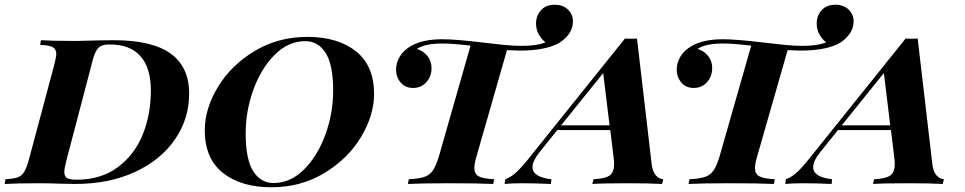

<svg xmlns="http://www.w3.org/2000/svg" viewBox="-58 -778 4083 812"><path d="M259 0 204 -1Q148 -3 107 -3Q11 -3 -38 0L-35 -20Q-1 -22 16.5 -28Q34 -34 44.5 -51.5Q55 -69 65 -106L171 -502Q180 -538 180 -550Q180 -570 165 -578.5Q150 -587 112 -588L115 -608Q158 -605 242 -605H273Q381 -608 422 -608Q585 -608 663.5 -551.5Q742 -495 742 -382Q742 -276 682 -188.5Q622 -101 512.5 -50.5Q403 0 259 0ZM580 -395Q580 -491 536 -540.5Q492 -590 406 -590Q382 -590 369 -583.5Q356 -577 347 -559.5Q338 -542 329 -504L224 -104Q214 -66 214 -51Q214 -32 225.5 -25Q237 -18 266 -18Q368 -18 439 -70Q510 -122 545 -207.5Q580 -293 580 -395Z M808 -227Q808 -318 863.5 -410Q919 -502 1018.5 -562Q1118 -622 1242 -622Q1371 -622 1447.5 -561Q1524 -500 1524 -381Q1524 -290 1468.5 -198Q1413 -106 1313.5 -46Q1214 14 1090 14Q961 14 884.5 -47Q808 -108 808 -227ZM981 -213Q981 -105 1012.5 -54.5Q1044 -4 1099 -4Q1170 -4 1227.5 -61Q1285 -118 1318 -208.5Q1351 -299 1351 -395Q1351 -503 1319.5 -553.5Q1288 -604 1233 -604Q1162 -604 1104.5 -547Q1047 -490 1014 -399.5Q981 -309 981 -213Z M2365 -688Q2365 -635 2308 -597Q2250 -564 2140 -564Q2124 -564 2086 -566L1957 -116Q1948 -86 1948 -67Q1948 -42 1967 -32Q1986 -22 2032 -20L2028 0Q1964 -3 1843 -3Q1724 -3 1667 0L1671 -20Q1714 -22 1737 -30Q1760 -38 1773 -57.5Q1786 -77 1798 -116L1932 -585Q1856 -594 1813 -594Q1739 -594 1705 -571Q1732 -563 1749.5 -541.5Q1767 -520 1767 -490Q1767 -455 1745 -430.5Q1723 -406 1689 -406Q1656 -406 1636.5 -429Q1617 -452 1617 -484Q1617 -512 1632.5 -538.5Q1648 -565 1681 -584Q1730 -612 1813 -612Q1869 -612 1985 -598Q2027 -593 2070 -588.5Q2113 -584 2147 -584Q2213 -584 2249 -599Q2232 -612 2220.5 -632.5Q2209 -653 2209 -678Q2209 -712 2230 -735Q2251 -758 2288 -758Q2323 -758 2344 -737.5Q2365 -717 2365 -688Z M2747 -20 2742 0Q2691 -3 2597 -3Q2495 -3 2447 0L2452 -20Q2499 -22 2519 -35Q2539 -48 2539 -84Q2539 -97 2538 -104L2523 -228H2299L2225 -136Q2194 -97 2194 -71Q2194 -29 2274 -20L2272 0Q2206 -3 2150 -3Q2106 -3 2076 0L2079 -20Q2106 -30 2130.5 -54Q2155 -78 2195 -129L2585 -615L2611 -614L2636 -615L2698 -84Q2702 -51 2716 -36Q2730 -21 2747 -20ZM2520 -248 2493 -469 2315 -248Z M3552 -688Q3552 -635 3495 -597Q3437 -564 3327 -564Q3311 -564 3273 -566L3144 -116Q3135 -86 3135 -67Q3135 -42 3154 -32Q3173 -22 3219 -20L3215 0Q3151 -3 3030 -3Q2911 -3 2854 0L2858 -20Q2901 -22 2924 -30Q2947 -38 2960 -57.5Q2973 -77 2985 -116L3119 -585Q3043 -594 3000 -594Q2926 -594 2892 -571Q2919 -563 2936.5 -541.5Q2954 -520 2954 -490Q2954 -455 2932 -430.5Q2910 -406 2876 -406Q2843 -406 2823.5 -429Q2804 -452 2804 -484Q2804 -512 2819.5 -538.5Q2835 -565 2868 -584Q2917 -612 3000 -612Q3056 -612 3172 -598Q3214 -593 3257 -588.5Q3300 -584 3334 -584Q3400 -584 3436 -599Q3419 -612 3407.5 -632.5Q3396 -653 3396 -678Q3396 -712 3417 -735Q3438 -758 3475 -758Q3510 -758 3531 -737.5Q3552 -717 3552 -688Z M3934 -20 3929 0Q3878 -3 3784 -3Q3682 -3 3634 0L3639 -20Q3686 -22 3706 -35Q3726 -48 3726 -84Q3726 -97 3725 -104L3710 -228H3486L3412 -136Q3381 -97 3381 -71Q3381 -29 3461 -20L3459 0Q3393 -3 3337 -3Q3293 -3 3263 0L3266 -20Q3293 -30 3317.5 -54Q3342 -78 3382 -129L3772 -615L3798 -614L3823 -615L3885 -84Q3889 -51 3903 -36Q3917 -21 3934 -20ZM3707 -248 3680 -469 3502 -248Z"/></svg>

Font: Playfair Display SC
Style: Bold Italic
Weight: 700
Italic angle: -14°
Designer: Claus Eggers Sørensen
Foundry: Claus Eggers Sørensen
Version: Version 1.200; ttfautohint (v1.6)